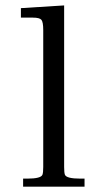

<svg xmlns="http://www.w3.org/2000/svg" viewBox="-20 -702 338 722"><path d="M297.9 0H66.9V-30.3H82.5Q133.8 -30.3 139.6 -44.9Q142.6 -52.7 142.6 -74.2V-588.9Q142.6 -619.1 135.7 -627.4Q128.9 -635.7 104 -635.7H58.6V-671.4L221.2 -681.6V-73.7Q221.2 -52.7 224.1 -44.9Q230 -30.3 282.2 -30.3H297.9Z"/></svg>

Font: RIT Rachana
Style: Regular
Weight: 400
Designer: Hussain KH
Version: 1.4.7